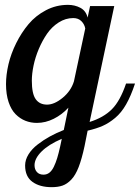

<svg xmlns="http://www.w3.org/2000/svg" viewBox="-20 -525 579 795"><path d="M353 -500H453.1L351.1 -20Q408.7 -38.1 443.1 -72.5Q477.5 -106.9 502 -179.2H539.1Q522 -127.4 502.2 -92.8Q482.4 -58.1 457 -36.9Q431.6 -15.6 406 -4.2Q380.4 7.3 342.8 16.1L330.1 80.1Q318.8 132.8 305.7 166.7Q292.5 200.7 275.1 218.8Q257.8 236.8 239 243.4Q220.2 250 193.8 250Q144.5 250 114.3 228Q84 206.1 84 160.2Q84 136.7 98.1 114Q112.3 91.3 136.5 72.8Q160.6 54.2 187 39.8Q213.4 25.4 244.1 13.2L263.2 -79.1Q236.8 -50.3 202.6 -33.2Q168.5 -16.1 132.8 -16.1Q107.4 -16.1 85.2 -24.9Q63 -33.7 44.7 -52Q26.4 -70.3 15.6 -102.3Q4.9 -134.3 4.9 -176.8Q4.9 -215.3 15.1 -259Q25.4 -302.7 47.1 -346.4Q68.8 -390.1 98.4 -425.3Q127.9 -460.4 170.4 -482.7Q212.9 -504.9 261.2 -504.9Q289.6 -504.9 312.7 -492.7Q335.9 -480.5 342.8 -452.1ZM174.8 -91.8Q205.1 -91.8 239.5 -120.1Q273.9 -148.4 286.1 -188L333 -407.2Q329.6 -424.8 316.9 -437.5Q304.2 -450.2 283.2 -450.2Q251.5 -450.2 223.1 -432.1Q194.8 -414.1 175 -385.5Q155.3 -356.9 140.6 -322.3Q126 -287.6 118.9 -253.4Q111.8 -219.2 111.8 -190.9Q111.8 -136.7 127.9 -114.3Q144 -91.8 174.8 -91.8ZM160.2 198.2Q173.8 198.2 184.3 190.2Q194.8 182.1 202.9 165.5Q210.9 148.9 216.8 129.6Q222.7 110.4 229 82L235.8 49.8Q181.2 73.2 152.1 102.3Q123 131.3 123 159.2Q123 176.3 132.8 187.3Q142.6 198.2 160.2 198.2Z"/></svg>

Font: Lobster Two
Style: Italic
Weight: 400
Designer: Pablo Impallari
Foundry: Pablo Impallari. www.impallari.com
Version: Version 1.006